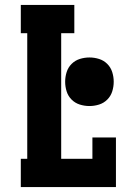

<svg xmlns="http://www.w3.org/2000/svg" viewBox="-20 -755 540 775"><path d="M64 0V-114H90V-621H64V-735H280V-621H227V-114H353V-200H448V0ZM341 -327Q321 -327 302 -333Q283 -339 269 -353Q255 -367 249 -386Q243 -405 243 -425Q243 -445 249 -464Q255 -483 269 -497Q283 -511 302 -517Q321 -523 341 -523Q361 -523 380 -517Q399 -511 413 -497Q427 -483 433 -464Q439 -445 439 -425Q439 -405 433 -386Q427 -367 413 -353Q399 -339 380 -333Q361 -327 341 -327Z"/></svg>

Font: Iosevka Slab Heavy
Style: Regular
Weight: 900
Monospace: yes
Designer: Belleve Invis
Foundry: Belleve Invis
Version: Version 11.1.0; ttfautohint (v1.8.3)